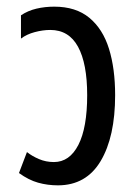

<svg xmlns="http://www.w3.org/2000/svg" viewBox="-20 -547 416 577"><path d="M154 10Q123 10 94.5 2Q66 -6 37 -27L61 -90Q76 -78 97 -69Q118 -60 142 -60Q189 -60 215.5 -111.5Q242 -163 242 -261Q242 -356 214.5 -406.5Q187 -457 131 -457Q109 -457 84.5 -450.5Q60 -444 43 -431V-501Q64 -515 89.5 -521Q115 -527 143 -527Q208 -527 248.5 -493.5Q289 -460 307.5 -400.5Q326 -341 326 -261Q326 -136 282.5 -63Q239 10 154 10Z"/></svg>

Font: Noto Sans Thai UI ExtCond
Style: Regular
Weight: 400
Width: 2
Designer: Monotype Design Team
Foundry: Monotype Imaging Inc.
Version: Version 2.000